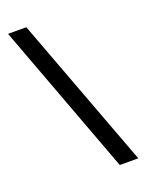

<svg xmlns="http://www.w3.org/2000/svg" viewBox="-137 -782 645 849"><g transform="rotate(-20 186.0 -357.0)"><path d="M96 -714 363 0H276L10 -714Z"/></g></svg>

Font: Noto Sans Khmer UI
Style: Regular
Weight: 400
Designer: Danh Hong and the Monotype Design Team
Foundry: Monotype Imaging Inc.
Version: Version 2.002